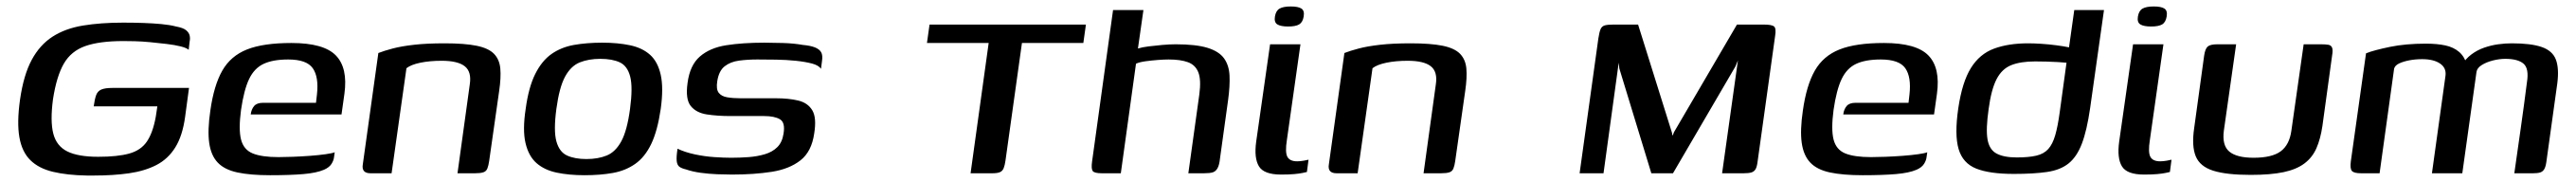

<svg xmlns="http://www.w3.org/2000/svg" viewBox="-20 -536 7973 563"><path d="M249 7Q188 6 144 -4.5Q100 -15 74 -40.5Q48 -66 40 -111.5Q32 -157 42 -228Q53 -304 78 -350.5Q103 -397 142.5 -422.5Q182 -448 237 -457Q292 -466 361 -466Q393 -466 423 -465Q453 -464 479.5 -461.5Q506 -459 525 -454Q547 -450 556 -442.5Q565 -435 567 -426Q569 -417 567 -408L564 -382Q557 -388 539 -392.5Q521 -397 496 -400Q471 -403 445 -405.5Q419 -408 397 -408.5Q375 -409 362 -409Q288 -409 244 -393.5Q200 -378 177.5 -339Q155 -300 144 -229Q135 -161 145 -122.5Q155 -84 188.5 -67.5Q222 -51 284 -51Q344 -51 380 -61Q416 -71 434.5 -98Q453 -125 462 -174Q464 -185 465 -193.5Q466 -202 467 -207H270Q273 -229 277.5 -241.5Q282 -254 293.5 -259Q305 -264 328 -264H565L553 -175Q545 -116 522.5 -80Q500 -44 464 -25.5Q428 -7 379.5 0Q331 7 270 7Q265 7 259.5 7Q254 7 249 7Z M816 6Q755 6 715 -2.5Q675 -11 654 -33Q633 -55 627.5 -94Q622 -133 631 -194Q642 -272 668 -317.5Q694 -363 744.5 -383Q795 -403 882 -403Q982 -403 1019.5 -364.5Q1057 -326 1046 -246L1037 -182H756Q758 -198 766.5 -208Q775 -218 794 -218H958L961 -244Q967 -298 948 -325Q929 -352 872 -352Q825 -352 796 -338.5Q767 -325 751 -291.5Q735 -258 726 -196Q718 -136 726 -104.5Q734 -73 762 -61.5Q790 -50 842 -50Q861 -50 887 -51Q913 -52 940 -54Q967 -56 988 -59Q1009 -62 1016 -65L1014 -51Q1013 -40 1006 -29Q999 -18 983 -11Q960 -1 919 2.5Q878 6 816 6Z M1127 0Q1098 0 1103 -28L1151 -372Q1169 -379 1195.5 -386Q1222 -393 1261.5 -397.5Q1301 -402 1356 -402Q1418 -402 1455 -394.5Q1492 -387 1509 -369.5Q1526 -352 1528.5 -324Q1531 -296 1525 -255L1494 -38Q1492 -24 1488.5 -15Q1485 -6 1476 -3Q1467 0 1450 0H1396L1434 -275Q1440 -314 1418.5 -331Q1397 -348 1347 -348Q1310 -348 1281 -342Q1252 -336 1238 -325L1192 0Z M1789 6Q1741 6 1703 -2Q1665 -10 1640.5 -31.5Q1616 -53 1606.5 -93.5Q1597 -134 1607 -199Q1616 -266 1636.5 -307Q1657 -348 1687 -369Q1717 -390 1756.5 -397Q1796 -404 1844 -404Q1892 -404 1930 -396Q1968 -388 1992 -366.5Q2016 -345 2025 -304.5Q2034 -264 2025 -199Q2015 -131 1995.5 -90.5Q1976 -50 1946 -29Q1916 -8 1877 -1Q1838 6 1789 6ZM1795 -44Q1831 -44 1858 -55Q1885 -66 1903 -99Q1921 -132 1930 -199Q1939 -266 1930.5 -299Q1922 -332 1898.5 -343Q1875 -354 1838 -354Q1802 -354 1774.5 -343Q1747 -332 1729 -299Q1711 -266 1702 -199Q1693 -132 1702 -99Q1711 -66 1735 -55Q1759 -44 1795 -44Z M2245 4Q2226 4 2200 3Q2174 2 2148.5 -1.5Q2123 -5 2103 -12Q2090 -15 2083 -20Q2076 -25 2074.5 -37.5Q2073 -50 2077 -76Q2100 -65 2130.5 -58.5Q2161 -52 2191 -50Q2221 -48 2243 -48Q2270 -48 2297 -50Q2324 -52 2347.5 -59Q2371 -66 2386 -81Q2401 -96 2405 -122Q2411 -157 2394 -167Q2377 -177 2345 -177H2240Q2201 -177 2168 -182Q2135 -187 2118 -208Q2101 -229 2108 -279Q2115 -334 2146 -361Q2177 -388 2227.5 -396Q2278 -404 2346 -404Q2370 -404 2403.5 -403Q2437 -402 2465 -397Q2488 -395 2502 -389.5Q2516 -384 2521.5 -374.5Q2527 -365 2524 -346L2521 -323Q2514 -334 2493 -339.5Q2472 -345 2443 -348Q2414 -351 2382.5 -351.5Q2351 -352 2324 -352Q2294 -352 2267.5 -348.5Q2241 -345 2223 -331Q2205 -317 2200 -285Q2196 -260 2204.5 -249Q2213 -238 2231 -235Q2249 -232 2272 -232H2382Q2421 -232 2450.5 -225Q2480 -218 2494 -195Q2508 -172 2500 -123Q2492 -67 2457.5 -40Q2423 -13 2368.5 -4.5Q2314 4 2245 4Z M2857 -460H3341L3333 -403H3143L3092 -39Q3090 -25 3086.5 -16Q3083 -7 3075 -3.5Q3067 0 3051 0H2984L3040 -403H2849Z M3391 0Q3367 0 3362 -7Q3357 -14 3360 -36L3425 -505H3519L3502 -386Q3515 -390 3535 -392.5Q3555 -395 3577.5 -397Q3600 -399 3619 -399Q3682 -399 3717.5 -388Q3753 -377 3768.5 -355.5Q3784 -334 3785.5 -302Q3787 -270 3781 -226L3756 -46Q3754 -26 3748.5 -16Q3743 -6 3734 -3Q3725 0 3706 0H3658L3692 -244Q3698 -289 3689 -312Q3680 -335 3657 -343.5Q3634 -352 3597 -352Q3583 -352 3563.5 -350.5Q3544 -349 3525.5 -346.5Q3507 -344 3496 -339L3449 0Z M3945 4Q3892 4 3876.5 -21.5Q3861 -47 3868 -98L3911 -399H4005L3963 -103Q3957 -65 3964.5 -51Q3972 -37 3995 -37Q4004 -37 4015.5 -39Q4027 -41 4030 -42L4025 -4Q4021 -3 4011.5 -1Q4002 1 3986 2.5Q3970 4 3945 4ZM3967 -454Q3944 -454 3933.5 -460.5Q3923 -467 3926 -485Q3929 -503 3940.5 -509.5Q3952 -516 3975 -516Q3998 -516 4008 -509.5Q4018 -503 4015 -485Q4012 -467 4001 -460.5Q3990 -454 3967 -454Z M4117 0Q4088 0 4093 -28L4141 -372Q4159 -379 4185.5 -386Q4212 -393 4251.5 -397.5Q4291 -402 4346 -402Q4408 -402 4445 -394.5Q4482 -387 4499 -369.5Q4516 -352 4518.5 -324Q4521 -296 4515 -255L4484 -38Q4482 -24 4478.5 -15Q4475 -6 4466 -3Q4457 0 4440 0H4386L4424 -275Q4430 -314 4408.5 -331Q4387 -348 4337 -348Q4300 -348 4271 -342Q4242 -336 4228 -325L4182 0Z M4869 0 4927 -417Q4930 -437 4934 -446Q4938 -455 4947 -457.5Q4956 -460 4974 -460H5050L5155 -125L5156 -117L5158 -119L5161 -127L5356 -460H5439Q5464 -460 5471 -454Q5478 -448 5474 -424L5420 -37Q5418 -20 5413.5 -12.5Q5409 -5 5400.5 -2.5Q5392 0 5376 0H5310L5359 -349L5351 -330L5158 0H5091L4992 -324L4990 -342L4943 0Z M5745 6Q5684 6 5644 -2.5Q5604 -11 5583 -33Q5562 -55 5556.5 -94Q5551 -133 5560 -194Q5571 -272 5597 -317.5Q5623 -363 5673.5 -383Q5724 -403 5811 -403Q5911 -403 5948.5 -364.5Q5986 -326 5975 -246L5966 -182H5685Q5687 -198 5695.5 -208Q5704 -218 5723 -218H5887L5890 -244Q5896 -298 5877 -325Q5858 -352 5801 -352Q5754 -352 5725 -338.5Q5696 -325 5680 -291.5Q5664 -258 5655 -196Q5647 -136 5655 -104.5Q5663 -73 5691 -61.5Q5719 -50 5771 -50Q5790 -50 5816 -51Q5842 -52 5869 -54Q5896 -56 5917 -59Q5938 -62 5945 -65L5943 -51Q5942 -40 5935 -29Q5928 -18 5912 -11Q5889 -1 5848 2.5Q5807 6 5745 6Z M6213 2Q6138 2 6096.5 -14.5Q6055 -31 6042 -75Q6029 -119 6041 -201Q6053 -282 6080 -325.5Q6107 -369 6151.5 -385.5Q6196 -402 6257 -402Q6275 -402 6298 -400.5Q6321 -399 6344 -396Q6367 -393 6384 -389.5Q6401 -386 6407 -382L6381 -370L6400 -505H6492L6449 -201Q6439 -132 6423.5 -91.5Q6408 -51 6382.5 -30.5Q6357 -10 6315.5 -4Q6274 2 6213 2ZM6222 -49Q6259 -49 6282.5 -54.5Q6306 -60 6319.5 -75Q6333 -90 6341 -117.5Q6349 -145 6355 -189L6376 -342Q6367 -343 6349.5 -344Q6332 -345 6313.5 -345.5Q6295 -346 6279 -346Q6234 -346 6205 -334.5Q6176 -323 6159.5 -291Q6143 -259 6135 -199Q6126 -137 6131.5 -105Q6137 -73 6159.5 -61Q6182 -49 6222 -49Z M6616 4Q6563 4 6547.5 -21.5Q6532 -47 6539 -98L6582 -399H6676L6634 -103Q6628 -65 6635.5 -51Q6643 -37 6666 -37Q6675 -37 6686.5 -39Q6698 -41 6701 -42L6696 -4Q6692 -3 6682.5 -1Q6673 1 6657 2.5Q6641 4 6616 4ZM6638 -454Q6615 -454 6604.5 -460.5Q6594 -467 6597 -485Q6600 -503 6611.5 -509.5Q6623 -516 6646 -516Q6669 -516 6679 -509.5Q6689 -503 6686 -485Q6683 -467 6672 -460.5Q6661 -454 6638 -454Z M6901 -399 6863 -132Q6857 -86 6880 -67Q6903 -48 6955 -48Q7012 -48 7039 -68Q7066 -88 7072 -132L7110 -399Q7111 -399 7118.5 -399Q7126 -399 7135 -399Q7144 -399 7152 -399Q7160 -399 7163 -399Q7178 -399 7186.5 -397.5Q7195 -396 7198 -388.5Q7201 -381 7198 -364L7168 -146Q7162 -106 7149.5 -77.5Q7137 -49 7112.5 -30.5Q7088 -12 7048 -3.5Q7008 5 6946 5Q6871 5 6830 -8Q6789 -21 6776 -52.5Q6763 -84 6771 -139L6802 -364Q6805 -385 6813 -392Q6821 -399 6843 -399Q6858 -399 6872 -399Q6886 -399 6901 -399Z M7288 0Q7266 0 7259.5 -7Q7253 -14 7256 -37L7303 -371Q7315 -376 7334 -381Q7353 -386 7377 -391Q7401 -396 7429 -398.5Q7457 -401 7488 -401Q7523 -401 7548.5 -395.5Q7574 -390 7591 -375.5Q7608 -361 7616 -334L7600 -335Q7611 -354 7629 -367.5Q7647 -381 7668.5 -388.5Q7690 -396 7712 -399Q7734 -402 7754 -402Q7814 -402 7847 -390.5Q7880 -379 7890.5 -352Q7901 -325 7895 -278L7861 -34Q7859 -20 7854.5 -12.5Q7850 -5 7842 -2.5Q7834 0 7820 0H7762Q7772 -70 7782 -140Q7792 -210 7801 -281Q7808 -324 7790.5 -339Q7773 -354 7734 -354Q7716 -354 7696 -349Q7676 -344 7661.5 -335Q7647 -326 7645 -314L7601 0H7507L7549 -302Q7552 -326 7532 -339.5Q7512 -353 7477 -353Q7456 -353 7437.5 -349.5Q7419 -346 7406 -340Q7393 -334 7390 -324L7345 0Z"/></svg>

Font: Genos Thin Medium
Style: Italic
Weight: 500
Italic angle: -8°
Version: Version 1.010